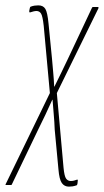

<svg xmlns="http://www.w3.org/2000/svg" viewBox="-66 -505 387 716"><path d="M191 191Q174 191 164.5 177.5Q155 164 152 127L138 -22Q137 -50 134.5 -77.5Q132 -105 130 -133H129Q116 -104 103 -76.5Q90 -49 76 -21L-21 181Q-22 185 -25 185H-42Q-48 185 -44 180L120 -158L97 -409Q93 -445 87 -454.5Q81 -464 70 -464Q65 -464 59 -462.5Q53 -461 47 -459Q43 -457 43 -464L45 -474Q46 -479 48 -480Q56 -483 63 -484Q70 -485 77 -485Q95 -485 103 -472Q111 -459 115 -417L128 -285Q130 -260 132.5 -234Q135 -208 136 -182H137Q150 -208 162.5 -234Q175 -260 187 -285L277 -476Q278 -479 281 -479H298Q303 -479 301 -474L146 -158L171 121Q174 152 180.5 161Q187 170 198 170Q204 170 210 168.5Q216 167 221 165Q225 164 224 169L223 179Q222 185 220 186Q211 189 204.5 190Q198 191 191 191Z"/></svg>

Font: Sofia Sans Extra Condensed Thin
Style: Italic
Weight: 250
Italic angle: -9°
Version: Version 4.100